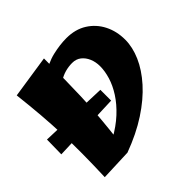

<svg xmlns="http://www.w3.org/2000/svg" viewBox="-200 -966 1172 1172"><g transform="rotate(-45 386.5 -379.5)"><path d="M-15 -278 -13 -404 432 -388V-295ZM114 -542Q187 -635 255.5 -681.5Q324 -728 388 -743Q452 -758 508 -758Q585 -758 640.5 -723Q696 -688 726 -629Q756 -570 756 -497Q756 -433 726 -364Q696 -295 636 -228Q576 -161 486.5 -102.5Q397 -44 278 0L273 -125Q342 -163 391.5 -209Q441 -255 472.5 -304Q504 -353 518.5 -401Q533 -449 533 -491Q533 -528 520 -558.5Q507 -589 483.5 -607.5Q460 -626 426 -626Q396 -626 366 -618Q336 -610 305.5 -590.5Q275 -571 243.5 -535.5Q212 -500 179 -446ZM74 8Q78 -102 78.5 -191Q79 -280 76 -363Q73 -446 66 -533Q59 -620 47 -725L324 -767Q324 -668 323 -590Q322 -512 319.5 -445Q317 -378 312 -311.5Q307 -245 299 -170Q291 -95 278 0Z"/></g></svg>

Font: Marhey Light
Style: Regular
Weight: 300
Designer: Nur Syamsi & Bustanul Arifin
Foundry: Namelatype
Version: Version 1.000